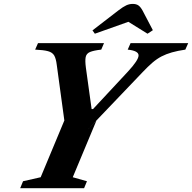

<svg xmlns="http://www.w3.org/2000/svg" viewBox="-20 -988 1008 1008"><path d="M86 0 101 -36.5 193.5 -57.5 329.5 -383.5 324.5 -306.5 278 -647.5Q274 -680.5 264.5 -696.8Q255 -713 232.2 -719.2Q209.5 -725.5 164.5 -727.5L179.5 -761.5H526L511.5 -727.5Q471.5 -723 452.5 -715Q433.5 -707 429.8 -688.2Q426 -669.5 431 -632L461 -415.5H468.5L651 -611.5Q707.5 -672.5 707.5 -697Q707.5 -721.5 650.5 -727.5L665.5 -761.5H968L953 -727.5Q912.5 -721.5 882.5 -713Q852.5 -704.5 828 -691.8Q803.5 -679 780.2 -659Q757 -639 729 -609.5L439.5 -306.5L486 -354.5L362 -57.5L436.5 -36.5L421.5 0ZM478 -811 465.5 -828.5 600.5 -932.5Q626.5 -952.5 643 -960Q659.5 -967.5 676.5 -967.5Q695.5 -967.5 706.8 -959.5Q718 -951.5 728.5 -932.5L782.5 -829.5L754.5 -811L654 -873.5Z"/></svg>

Font: Libre Caslon Text
Style: Italic
Weight: 400
Italic angle: -22.583°
Designer: Pablo Impallari, Rodrigo Fuenzalida, Katja Schimmel
Foundry: Pablo Impallari, Rodrigo Fuenzalida
Version: Version 2.000